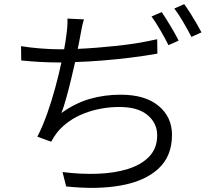

<svg xmlns="http://www.w3.org/2000/svg" viewBox="-20 -863 1040 931"><path d="M387.2 -769Q380.9 -750.5 376.7 -728.5Q372.6 -706.5 369.1 -688Q366.7 -675.8 363.8 -659.9Q360.8 -644 356.9 -626Q445.3 -629.9 547.9 -640.9Q650.4 -651.9 742.2 -672.9L743.2 -603Q683.6 -592.3 615 -583.7Q546.4 -575.2 476.8 -569.6Q407.2 -564 344.2 -562Q334.5 -518.1 323.2 -471.9Q312 -425.8 300.5 -385Q289.1 -344.2 277.8 -314.9Q344.2 -362.8 414.8 -383.3Q485.4 -403.8 564.9 -403.8Q684.1 -403.8 749 -349.6Q814 -295.4 814 -209Q814 -106 748.5 -45.4Q683.1 15.1 567.4 36.1Q451.7 57.1 300.8 41L283.2 -28.8Q370.6 -17.6 452.9 -20.5Q535.2 -23.4 600.3 -43.7Q665.5 -64 703.9 -104.2Q742.2 -144.5 742.2 -207Q742.2 -265.6 695.6 -304.9Q648.9 -344.2 559.1 -344.2Q469.2 -344.2 389.6 -313.7Q310.1 -283.2 258.8 -223.1Q243.2 -203.1 228 -175.8L161.1 -200.2Q187 -250.5 209 -312.7Q231 -375 248.3 -439.2Q265.6 -503.4 277.8 -560.1Q275.9 -560.1 274.2 -560.1Q272.5 -560.1 270 -560.1Q219.7 -560.1 173.1 -562.7Q126.5 -565.4 83 -569.8L82 -639.2Q120.1 -632.8 172.1 -628.4Q224.1 -624 269 -624Q274.4 -624 279.8 -624Q285.2 -624 291 -624Q294.9 -644 297.6 -661.9Q300.3 -679.7 301.8 -692.9Q305.2 -716.3 306.4 -734.9Q307.6 -753.4 307.1 -772.9ZM764.2 -804.2Q782.7 -776.9 806.9 -736.8Q831.1 -696.8 846.2 -666L796.9 -644Q782.2 -673.8 759 -714.1Q735.8 -754.4 714.8 -783.2ZM873 -842.8Q886.7 -824.7 902.6 -799.6Q918.5 -774.4 932.9 -749.5Q947.3 -724.6 957 -706.1L908.2 -684.1Q891.6 -716.3 869.1 -754.9Q846.7 -793.5 825.2 -821.8Z"/></svg>

Font: Shanggu Mono N
Style: Regular
Weight: 350
Designer: GuiWonder
Version: Version 1.021